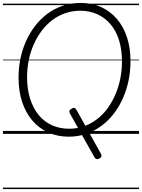

<svg xmlns="http://www.w3.org/2000/svg" viewBox="-20 -910 965 1305"><path d="M655 168Q644 173 636 171Q628 169 622 159L455 -139Q449 -150 452.5 -158Q456 -166 468 -172Q478 -178 486 -176Q494 -174 500 -163L666 135Q672 146 669 154Q666 162 655 168ZM447 19Q371 19 308 -9.5Q245 -38 200 -90.5Q155 -143 130.5 -217Q106 -291 106 -383Q106 -449 119 -512Q132 -575 157.5 -631.5Q183 -688 219.5 -735Q256 -782 303 -817Q350 -852 407 -871Q464 -890 529 -890Q605 -890 667 -862Q729 -834 774 -782Q819 -730 843 -657Q867 -584 867 -494Q867 -427 854 -363.5Q841 -300 815.5 -242.5Q790 -185 753.5 -137.5Q717 -90 670 -55Q623 -20 567 -0.5Q511 19 447 19ZM450 -35Q504 -35 551.5 -52Q599 -69 639.5 -100Q680 -131 711 -173.5Q742 -216 764 -267Q786 -318 797.5 -375Q809 -432 809 -492Q809 -573 789 -637Q769 -701 731 -745.5Q693 -790 641 -813.5Q589 -837 526 -837Q472 -837 424 -820.5Q376 -804 335.5 -773.5Q295 -743 263.5 -701Q232 -659 209.5 -608.5Q187 -558 175.5 -501.5Q164 -445 164 -385Q164 -303 185 -238Q206 -173 243.5 -127.5Q281 -82 333.5 -58.5Q386 -35 450 -35ZM0 365H925V375H0ZM0 -20H925V0H0ZM0 -505H925V-500H0ZM0 -885H925V-875H0Z"/></svg>

Font: Playwrite GB J Guides
Style: Italic
Weight: 400
Italic angle: -7.01216°
Designer: Veronika Burian, José Scaglione
Foundry: TypeTogether
Version: Version 1.003